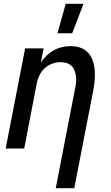

<svg xmlns="http://www.w3.org/2000/svg" viewBox="-20 -786 590 1016"><path d="M275 210 377 -316Q381 -333 382.5 -349.5Q384 -366 382 -382Q380 -398 374.5 -412.5Q369 -427 358 -437.5Q347 -448 332 -452.5Q317 -457 300 -457Q279 -457 257 -449.5Q235 -442 217.5 -426Q200 -410 189.5 -389Q179 -368 175 -347L108 0H10L113 -530H211L196 -455Q209 -475 227 -492Q245 -509 266 -520.5Q287 -532 309.5 -537Q332 -542 354 -542Q382 -542 407 -533Q432 -524 448 -505Q464 -486 472 -461Q480 -436 481.5 -409.5Q483 -383 480.5 -355.5Q478 -328 472 -300L373 210ZM284 -610 328 -766H422L362 -610Z"/></svg>

Font: Lode Dark Term
Style: Bold Italic
Weight: 700
Italic angle: -11°
Monospace: yes
Designer: Belleve Invis
Foundry: Belleve Invis
Version: Version 29.2.0